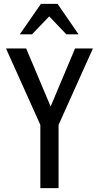

<svg xmlns="http://www.w3.org/2000/svg" viewBox="-20 -970 510 990"><path d="M188 0V-326L11 -720H115L262 -371H220L367 -720H459L282 -326V0ZM82 -793 191 -950H277L385 -793H322L198 -923H270L145 -793Z"/></svg>

Font: Instrument Sans Condensed Medium
Style: Regular
Weight: 500
Width: 3
Designer: Rodrigo Fuenzalida
Foundry: fragTYPE
Version: Version 1.000;gftools[0.9.28]